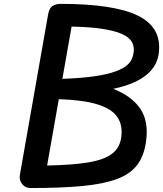

<svg xmlns="http://www.w3.org/2000/svg" viewBox="-20 -948 822 968"><path d="M132.5 0Q108.5 0 92 -19.5Q75.5 -39 80.5 -68L222.5 -875Q228.5 -908 245.5 -918.2Q262.5 -928.5 285.5 -928.5Q552.5 -928.5 673.8 -869.8Q795 -811 781 -684.5Q778 -652.5 763.5 -624.5Q749 -596.5 721.5 -573Q694 -549.5 651.8 -531Q609.5 -512.5 550.5 -500Q642 -465 686.5 -401Q731 -337 716 -232.5Q706 -162 671.8 -116.5Q637.5 -71 570.5 -45.8Q503.5 -20.5 396.2 -10.2Q289 0 132.5 0ZM217.5 -113.5Q345.5 -116 425 -129.2Q504.5 -142.5 544 -172.2Q583.5 -202 591 -253.5Q600 -315.5 572 -357.2Q544 -399 472.2 -421.5Q400.5 -444 276.5 -448ZM294.5 -550.5Q393.5 -554 458.5 -563.8Q523.5 -573.5 562.5 -588Q601.5 -602.5 620.8 -619.5Q640 -636.5 646.5 -654.8Q653 -673 654.5 -691Q656.5 -718 642.8 -739.8Q629 -761.5 593.5 -777.2Q558 -793 496.5 -802.5Q435 -812 341 -814Z"/></svg>

Font: Edu AU VIC WA NT Pre SemiBold
Style: Regular
Weight: 600
Designer: Tina and Corey Anderson, Eben Sorkin, Mirko Velimirovic
Foundry: Google for Education
Version: Version 1.001